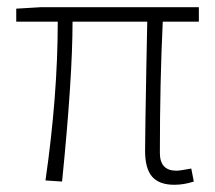

<svg xmlns="http://www.w3.org/2000/svg" viewBox="-20 -500 597 532"><path d="M463 12Q421 12 401.5 -10.5Q382 -33 382 -82Q382 -110 383 -169.5Q384 -229 385.5 -314Q387 -399 388 -440H181Q181 -285 152 3L106 0Q140 -236 140 -440H25V-476L92 -480H531V-440H431Q423 -275 423 -76Q423 -27 469 -27Q478 -27 510 -33L517 3Q490 12 463 12Z"/></svg>

Font: Toshiba Sans Light
Style: Regular
Weight: 300
Designer: Paul D. Hunt
Foundry: Toshiba Corporation
Version: Version 2.020;PS 2.0;hotconv 1.0.86;makeotf.lib2.5.63406